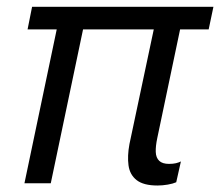

<svg xmlns="http://www.w3.org/2000/svg" viewBox="-20 -545 655 571"><path d="M448.3 6.7Q406.9 6.7 386.4 -9.3Q366 -25.3 362.2 -53.2Q358.4 -81.1 365 -116.6L437.3 -457.6H227L131 0H52.7L148.7 -457.6H62L75.4 -524.7H614.7L600.6 -457.6H515.6L447.7 -134.3Q442.6 -110.1 443.2 -93Q443.9 -75.9 453.5 -66.7Q463.1 -57.6 482.6 -57.6Q494.4 -57.6 503.1 -59.6Q511.9 -61.7 518 -64.9L504.1 -3Q494.6 1.3 479 4Q463.4 6.7 448.3 6.7Z"/></svg>

Font: Mona Sans ExtraLight
Style: Italic
Weight: 200
Italic angle: -11.6951°
Designer: Deni Anggara
Foundry: GitHub
Version: Version 2.000